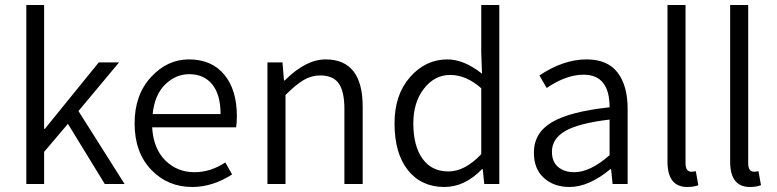

<svg xmlns="http://www.w3.org/2000/svg" viewBox="-20 -734 3098 766"><path d="M85 0V-714H156V-220H159L374 -485H455L293 -291L477 0H398L251 -240L156 -128V0Z M925 -270Q925 -244 922 -226H587Q592 -141 639.5 -94Q687 -47 756 -47Q820 -47 879 -86L906 -38Q828 12 747 12Q649 12 583 -57Q517 -126 517 -242Q517 -355 582 -426Q647 -497 734 -497Q824 -497 874.5 -436.5Q925 -376 925 -270ZM589 -279H860Q860 -356 827 -397Q794 -438 735 -438Q681 -438 639 -397Q597 -356 589 -279Z M1047 0V-485H1107L1113 -413H1116Q1200 -497 1279 -497Q1427 -497 1427 -308V0H1354V-299Q1354 -369 1331.5 -401Q1309 -433 1258 -433Q1222 -433 1191 -414.5Q1160 -396 1119 -355V0Z M1753 12Q1661 12 1607.5 -55Q1554 -122 1554 -242Q1554 -356 1616 -426.5Q1678 -497 1765 -497Q1831 -497 1903 -440L1900 -524V-714H1972V0H1912L1906 -59H1903Q1834 12 1753 12ZM1769 -50Q1835 -50 1900 -119V-382Q1840 -435 1776 -435Q1714 -435 1671.5 -380.5Q1629 -326 1629 -242Q1629 -152 1665.5 -101Q1702 -50 1769 -50Z M2252 12Q2190 12 2150 -24Q2110 -60 2110 -125Q2110 -204 2182 -246.5Q2254 -289 2412 -306Q2412 -436 2308 -436Q2239 -436 2161 -383L2132 -433Q2228 -497 2320 -497Q2404 -497 2444 -444.5Q2484 -392 2484 -300V0H2424L2418 -59H2415Q2329 12 2252 12ZM2271 -47Q2335 -47 2412 -115V-257Q2287 -242 2234.5 -211Q2182 -180 2182 -129Q2182 -88 2207 -67.5Q2232 -47 2271 -47Z M2722 12Q2643 12 2643 -89V-714H2715V-83Q2715 -49 2738 -49Q2746 -49 2756 -51L2766 5Q2747 12 2722 12Z M2972 12Q2893 12 2893 -89V-714H2965V-83Q2965 -49 2988 -49Q2996 -49 3006 -51L3016 5Q2997 12 2972 12Z"/></svg>

Font: Assistant
Style: Regular
Weight: 400
Designer: Hebrew By Ben Nathan, Latin by Paul Hunt
Version: Version 2.001;PS 002.001;hotconv 1.0.88;makeotf.lib2.5.64775